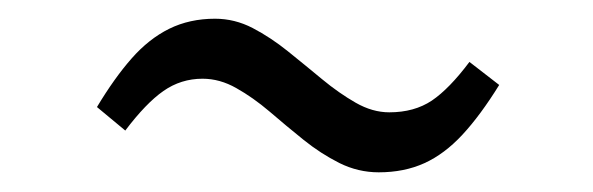

<svg xmlns="http://www.w3.org/2000/svg" viewBox="-20 -382 618 200"><path d="M374.5 -202.5Q353 -202.5 333.5 -212.2Q314 -222 296 -236.5Q278 -251 260.8 -265.8Q243.5 -280.5 226.2 -290.2Q209 -300 191 -300Q168.5 -300 150.2 -287.2Q132 -274.5 110.5 -246L81 -270.5Q99 -300.5 117 -321Q135 -341.5 156.2 -352Q177.5 -362.5 204 -362.5Q224.5 -362.5 243.2 -352.8Q262 -343 280 -328.5Q298 -314 315.5 -299.5Q333 -285 350.5 -275Q368 -265 385.5 -265Q411.5 -265 429.8 -277.2Q448 -289.5 469 -317.5L500 -293.5Q480.5 -262 461.8 -241.8Q443 -221.5 422 -212Q401 -202.5 374.5 -202.5Z"/></svg>

Font: Merriweather 48pt Light
Style: Italic
Weight: 300
Italic angle: -7.8°
Version: Version 2.101